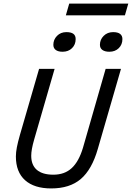

<svg xmlns="http://www.w3.org/2000/svg" viewBox="-20 -1041 739 1076"><path d="M279 -62Q342 -62 382 -99Q422 -136 445 -213L572 -655H658L528 -206Q495 -91 433 -38Q371 15 267 15Q172 15 120.5 -31Q69 -77 69 -164Q69 -187 74.5 -215.5Q80 -244 92 -286L199 -655H286L172 -261Q163 -230 159 -207.5Q155 -185 155 -168Q155 -116 186.5 -89Q218 -62 279 -62ZM680 -955H349L368 -1021H699ZM404 -822Q404 -791 383.5 -771Q363 -751 331 -751Q306 -751 292.5 -761Q279 -771 279 -790Q279 -819 299.5 -840Q320 -861 352 -861Q378 -861 391 -851.5Q404 -842 404 -822ZM666 -822Q666 -791 645.5 -771Q625 -751 593 -751Q568 -751 554 -761Q540 -771 540 -790Q540 -819 561 -840Q582 -861 614 -861Q640 -861 653 -851Q666 -841 666 -822Z"/></svg>

Font: Intel One Mono
Style: Italic
Weight: 400
Italic angle: -16°
Monospace: yes
Designer: Fred Shallcrass
Foundry: Frere-Jones Type LLC
Version: Version 1.400;hotconv 1.1.0;makeotfexe 2.6.0;FJTRelease1.4